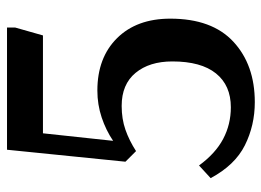

<svg xmlns="http://www.w3.org/2000/svg" viewBox="-122 -628 764 561"><g transform="rotate(-90 260.5 -348.0)"><path d="M242 14Q174 14 116 -15Q58 -44 20 -115L57 -149Q92 -101 134.5 -78.5Q177 -56 227 -56Q291 -56 326 -99.5Q361 -143 361 -227Q361 -294 327.5 -334.5Q294 -375 231 -375Q193 -375 161.5 -364Q130 -353 99 -333L68 -364L103 -710H460V-686L437 -605H151L129 -400Q160 -421 197.5 -433.5Q235 -446 276 -446Q372 -446 429 -388.5Q486 -331 486 -233Q486 -111 418.5 -48.5Q351 14 242 14Z"/></g></svg>

Font: Literata 36pt Medium
Style: Regular
Weight: 500
Designer: Latin by Veronika Burian and Jose Scaglione. Greek by Irene Vlachou. Cyrillic by Vera Evstafieva.
Foundry: TypeTogether
Version: Version 3.002